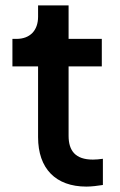

<svg xmlns="http://www.w3.org/2000/svg" viewBox="-20 -685 445 711"><path d="M300 6C318 6 343 3 361 0V-97C348 -95 334 -94 324 -94C259 -94 234 -127 234 -182V-439H357V-541H234V-665H121V-623C121 -572 91 -541 41 -541H26V-439H121V-177C121 -61 186 6 300 6Z"/></svg>

Font: Mluvka SemiBold
Style: Regular
Weight: 600
Designer: Modified by Jiří Krblich, Original typeface by Gumpita Rahayu
Foundry: Gumpita Rahayu & Jiří Krblich
Version: Version 2.000;Glyphs 3.1.1 (3134)